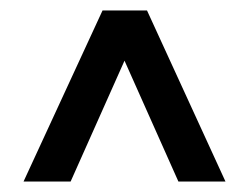

<svg xmlns="http://www.w3.org/2000/svg" viewBox="-20 -730 476 367"><path d="M411 -383H321L218 -614L115 -383H25L176 -710H261Z"/></svg>

Font: Violet Sans
Style: Regular
Weight: 400
Designer: Calvin Waterman
Foundry: Violet Office
Version: Version 1.013